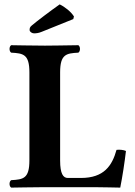

<svg xmlns="http://www.w3.org/2000/svg" viewBox="-20 -853 617 875"><path d="M349 -42H289C268 -42 254 -61 254 -121V-523C254 -606 282 -610 337 -613C347 -619 347 -641 337 -647C255 -646 225 -645 185 -645C145 -645 31 -647 31 -647C21 -641 21 -619 31 -613C86 -610 114 -606 114 -523V-122C114 -39 86 -35 31 -32C21 -26 21 -4 31 2C31 2 146 0 185 0H408C437 0 528 2 528 2C538 -48 548 -113 554 -165C544 -170 523 -172 511 -170C491 -98 454 -42 349 -42ZM252 -833C212 -805 146 -755 125 -737C115 -729 115 -723 115 -716C115 -708 126 -701 135 -701C144 -701 156 -702 170 -708L314 -766L317 -778C304 -799 277 -821 252 -833Z"/></svg>

Font: Libertinus Serif
Style: Bold
Weight: 700
Designer: Philipp H. Poll, Khaled Hosny
Foundry: Caleb Maclennan
Version: Version 7.050;RELEASE